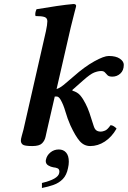

<svg xmlns="http://www.w3.org/2000/svg" viewBox="-20 -718 637 957"><path d="M97 -72 209 -563Q216 -596 216 -612Q216 -628 202.5 -633Q189 -638 157 -638Q153 -652 162 -672Q215 -681 263 -688Q311 -695 346 -698Q362 -698 359 -685Q359 -685 352 -658.5Q345 -632 333 -583L262 -274Q274 -278 285.5 -286Q297 -294 307 -303L347 -337Q401 -385 449.5 -412Q498 -439 522 -439Q558 -439 577.5 -425.5Q597 -412 597 -395Q597 -367 580 -351.5Q563 -336 540 -336Q523 -336 516 -343Q509 -350 503 -357Q497 -364 484 -364Q469 -364 449.5 -356.5Q430 -349 393 -316L341 -270V-266Q366 -259 380 -242.5Q394 -226 406 -202Q417 -181 425.5 -156.5Q434 -132 447 -90Q452 -74 460.5 -68Q469 -62 483 -62Q491 -62 503.5 -67Q516 -72 531 -94Q539 -94 547.5 -88.5Q556 -83 561 -77Q537 -35 502.5 -12.5Q468 10 430 10Q399 10 377.5 -14.5Q356 -39 331 -93Q316 -127 306 -162Q296 -197 282 -221Q278 -228 273 -232.5Q268 -237 262 -237Q257 -237 253 -237L215 -72Q211 -55 207 -36Q203 -17 189.5 -3.5Q176 10 141 10Q102 10 93 2.5Q84 -5 84 -17Q84 -25 88.5 -41Q93 -57 97 -72ZM273 27Q296 27 309.5 42.5Q323 58 323 88Q323 95 322 103.5Q321 112 319 120Q312 155 293 174.5Q274 194 247 203.5Q220 213 189 219V194Q269 175 275 145Q276 142 276 138Q276 125 267 121Q258 117 246 116Q233 114 220.5 106.5Q208 99 208 84Q208 80 209 78Q213 57 231 42Q249 27 273 27Z"/></svg>

Font: Libertinus Serif SemiBold
Style: Italic
Weight: 600
Italic angle: -11.5°
Designer: Philipp H. Poll, Khaled Hosny
Foundry: Caleb Maclennan
Version: Version 7.051;RELEASE